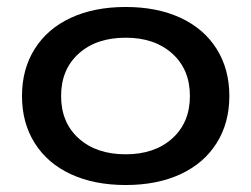

<svg xmlns="http://www.w3.org/2000/svg" viewBox="-20 -520 719 550"><path d="M43 -245Q43 -322 79.5 -380Q116 -438 183 -469Q250 -500 340 -500Q430 -500 497 -469Q564 -438 600.5 -380Q637 -322 637 -245Q637 -168 600.5 -110Q564 -52 497 -21Q430 10 340 10Q250 10 183 -21Q116 -52 79.5 -110Q43 -168 43 -245ZM524 -245Q524 -321 473.5 -366.5Q423 -412 340 -412Q256 -412 205.5 -366.5Q155 -321 155 -245Q155 -169 205.5 -123.5Q256 -78 340 -78Q423 -78 473.5 -123.5Q524 -169 524 -245Z"/></svg>

Font: Kodchasan SemiBold
Style: Regular
Weight: 600
Version: Version 1.000; ttfautohint (v1.6)